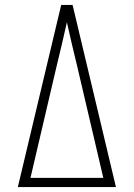

<svg xmlns="http://www.w3.org/2000/svg" viewBox="-20 -755 540 775"><path d="M52 0 227 -735H273L448 0ZM103 -37H397L291 -490Q280 -534 270 -577.5Q260 -621 250 -665Q240 -621 230 -577.5Q220 -534 209 -490Z"/></svg>

Font: Iosevka SS04 Extralight
Style: Regular
Weight: 200
Monospace: yes
Designer: Belleve Invis
Foundry: Belleve Invis
Version: Version 19.0.0; ttfautohint (v1.8.4)